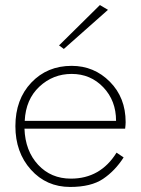

<svg xmlns="http://www.w3.org/2000/svg" viewBox="-20 -731 559 761"><path d="M408 -692 233 -537 214 -551 376 -711ZM41 -231Q41 -337 104 -403.5Q167 -470 264 -470Q353 -470 415.5 -407Q478 -344 478 -247Q478 -237 476 -221H77Q80 -133 131 -78Q182 -23 261 -23Q378 -23 442 -126L470 -107Q436 -54 388.5 -22Q341 10 258 10Q164 10 102.5 -58.5Q41 -127 41 -231ZM78 -252H440Q440 -332 389.5 -385Q339 -438 264 -438Q190 -438 136 -387.5Q82 -337 78 -252Z"/></svg>

Font: Renner
Style: Thin
Weight: 200
Version: Version 003.000 ; ttfautohint (v0.97) -l 8 -r 50 -G 200 -x 1